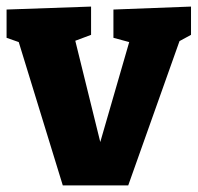

<svg xmlns="http://www.w3.org/2000/svg" viewBox="-24 -562 601 584"><path d="M321 -533 557 -542V-456L522 -437L366 2H167L33 -434L-4 -447V-533L253 -542V-456L205 -438L281 -130L369 -434L321 -447Z"/></svg>

Font: Bitter ExtraBold
Style: Regular
Weight: 800
Designer: Sol Matas, and Bitter project Authors
Foundry: Sol Matas
Version: Version 2.001